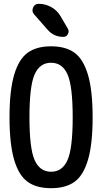

<svg xmlns="http://www.w3.org/2000/svg" viewBox="-20 -985 540 1015"><path d="M336.9 -591.8Q309.6 -653.3 250 -653.3Q190.4 -653.3 163.1 -591.8Q135.7 -530.3 135.7 -365.2Q135.7 -200.2 163.1 -138.7Q190.4 -77.1 250 -77.1Q309.6 -77.1 336.9 -138.7Q364.3 -200.2 364.3 -365.2Q364.3 -530.3 336.9 -591.8ZM374 -23.9Q327.1 9.8 250 9.8Q172.9 9.8 126 -23.9Q79.1 -57.6 54.7 -140.6Q30.3 -223.6 30.3 -364.7Q30.3 -505.9 54.7 -588.9Q79.1 -671.9 126 -706.1Q172.9 -740.2 250 -740.2Q327.1 -740.2 374 -706.1Q420.9 -671.9 445.3 -588.9Q469.7 -505.9 469.7 -364.7Q469.7 -223.6 445.3 -140.6Q420.9 -57.6 374 -23.9ZM184.6 -964.8Q219.7 -964.8 250.5 -947.8Q281.2 -930.7 298.8 -901.4L338.9 -833Q346.7 -819.3 338.9 -804.7Q331.1 -790 315.4 -790Q264.6 -790 232.4 -827.1L160.2 -909.2Q146.5 -924.8 154.8 -944.8Q163.1 -964.8 184.6 -964.8Z"/></svg>

Font: Rounded-X Mgen+ 1mn medium
Style: Regular
Weight: 500
Designer: [Source Han Sans]
Ryoko NISHIZUKA  (kana & ideographs); Paul D. Hunt (Latin, Greek & Cyrillic); Wenlong ZHANG  (bopomofo
Version: Version 1.059.20150602